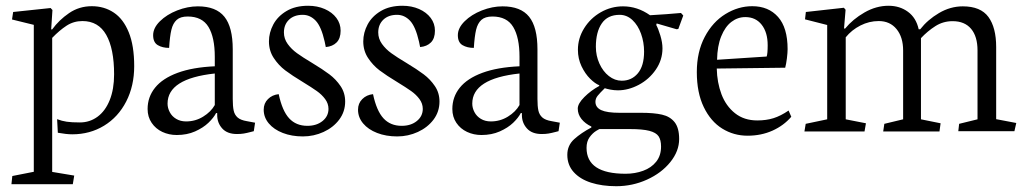

<svg xmlns="http://www.w3.org/2000/svg" viewBox="-20 -454 3554 663"><path d="M236.3 152.3 160.2 139.6V-323.2Q185.1 -349.1 209.7 -365.2Q234.4 -381.3 264.6 -381.3Q319.8 -381.3 346.9 -333.5Q374 -285.6 374 -197.3Q374 -146 358.9 -108.4Q343.8 -70.8 316.9 -51Q290 -31.2 255.9 -31.2Q227.1 -31.2 210.4 -33.7Q193.8 -36.1 177.2 -42.5L179.7 4.4Q209.5 9.8 229.5 9.8Q290.5 9.8 339.4 -20Q388.2 -49.8 415.8 -103.5Q443.4 -157.2 443.4 -225.6Q443.4 -296.4 424.6 -342.5Q405.8 -388.7 372.8 -410.6Q339.8 -432.6 296.9 -432.6Q253.4 -432.6 218.5 -408.7Q183.6 -384.8 160.2 -352.5H156.7L161.1 -419.4L154.8 -426.3L25.4 -412.6L21.5 -386.7L96.7 -368.2V139.2L22.5 153.8L19.5 182.1H231.4Z M726.1 -63.5H730V-56.6Q730 -29.8 747.3 -10.5Q764.6 8.8 798.3 8.8Q811.5 8.8 821.8 7.1Q832 5.4 846.7 1.5L856.4 -1L860.8 -30.3L832.5 -35.6Q811 -39.1 800.5 -48.3Q790 -57.6 786.9 -72.3Q783.7 -86.9 783.7 -112.3V-283.7Q783.7 -360.4 754.9 -396.2Q726.1 -432.1 663.1 -432.1Q627.9 -432.1 591.8 -418Q555.7 -403.8 532.2 -380.6Q508.8 -357.4 508.8 -332.5Q508.8 -307.6 524.9 -298.1Q541 -288.6 564 -288.6Q566.4 -328.6 571.8 -351.1Q577.1 -373.5 590.1 -385.3Q603 -397 627.9 -397Q678.2 -397 700 -360.8Q721.7 -324.7 721.7 -257.8V-225.1Q645 -221.7 593 -202.4Q541 -183.1 515.4 -151.1Q489.7 -119.1 489.7 -77.6Q489.7 -50.3 503.7 -29.8Q517.6 -9.3 540.5 1.5Q563.5 12.2 590.3 12.2Q625.5 12.2 653.6 -0.2Q681.6 -12.7 699.7 -30Q717.8 -47.4 726.1 -63.5ZM721.7 -91.3Q708.5 -67.9 681.6 -51.3Q654.8 -34.7 622.6 -34.7Q603 -34.7 588.4 -43.5Q573.7 -52.2 566.2 -66.7Q558.6 -81.1 558.6 -96.2Q558.6 -182.6 721.7 -200.2Z M1171.9 -103.5Q1171.9 -133.3 1156 -156.7Q1140.1 -180.2 1117.4 -197.3Q1094.7 -214.4 1057.6 -236.8Q1024.9 -256.3 1005.6 -270.3Q986.3 -284.2 973.4 -302.2Q960.4 -320.3 960.4 -341.8Q960.4 -369.1 978 -386Q995.6 -402.8 1025.4 -402.8Q1050.8 -402.8 1070.1 -382.6Q1089.4 -362.3 1101.1 -310.5L1105 -291.5Q1128.4 -293.5 1142.3 -307.4Q1156.2 -321.3 1156.2 -348.1Q1156.2 -372.6 1141.6 -392.1Q1127 -411.6 1101.3 -422.9Q1075.7 -434.1 1043.9 -434.1Q1000 -434.1 969.5 -416Q939 -397.9 923.8 -369.6Q908.7 -341.3 908.7 -311Q908.7 -278.8 925.3 -253.7Q941.9 -228.5 965.1 -210.9Q988.3 -193.4 1026.4 -170.4Q1056.6 -151.9 1074 -139.6Q1091.3 -127.4 1102.8 -111.8Q1114.3 -96.2 1114.3 -78.1Q1114.3 -52.7 1093.8 -36.1Q1073.2 -19.5 1041.5 -19.5Q1002.4 -19.5 978.5 -45.4Q954.6 -71.3 942.4 -128.9Q919.9 -126.5 905.3 -111.8Q890.6 -97.2 890.6 -75.2Q890.6 -48.8 908.2 -27.8Q925.8 -6.8 956.5 5.1Q987.3 17.1 1025.9 17.1Q1063.5 17.1 1097.2 1.7Q1130.9 -13.7 1151.4 -41Q1171.9 -68.4 1171.9 -103.5Z M1497.6 -103.5Q1497.6 -133.3 1481.7 -156.7Q1465.8 -180.2 1443.1 -197.3Q1420.4 -214.4 1383.3 -236.8Q1350.6 -256.3 1331.3 -270.3Q1312 -284.2 1299.1 -302.2Q1286.1 -320.3 1286.1 -341.8Q1286.1 -369.1 1303.7 -386Q1321.3 -402.8 1351.1 -402.8Q1376.5 -402.8 1395.8 -382.6Q1415 -362.3 1426.8 -310.5L1430.7 -291.5Q1454.1 -293.5 1468 -307.4Q1481.9 -321.3 1481.9 -348.1Q1481.9 -372.6 1467.3 -392.1Q1452.6 -411.6 1427 -422.9Q1401.4 -434.1 1369.6 -434.1Q1325.7 -434.1 1295.2 -416Q1264.6 -397.9 1249.5 -369.6Q1234.4 -341.3 1234.4 -311Q1234.4 -278.8 1251 -253.7Q1267.6 -228.5 1290.8 -210.9Q1314 -193.4 1352.1 -170.4Q1382.3 -151.9 1399.7 -139.6Q1417 -127.4 1428.5 -111.8Q1439.9 -96.2 1439.9 -78.1Q1439.9 -52.7 1419.4 -36.1Q1398.9 -19.5 1367.2 -19.5Q1328.1 -19.5 1304.2 -45.4Q1280.3 -71.3 1268.1 -128.9Q1245.6 -126.5 1231 -111.8Q1216.3 -97.2 1216.3 -75.2Q1216.3 -48.8 1233.9 -27.8Q1251.5 -6.8 1282.2 5.1Q1313 17.1 1351.6 17.1Q1389.2 17.1 1422.9 1.7Q1456.5 -13.7 1477.1 -41Q1497.6 -68.4 1497.6 -103.5Z M1778.3 -63.5H1782.2V-56.6Q1782.2 -29.8 1799.6 -10.5Q1816.9 8.8 1850.6 8.8Q1863.8 8.8 1874 7.1Q1884.3 5.4 1898.9 1.5L1908.7 -1L1913.1 -30.3L1884.8 -35.6Q1863.3 -39.1 1852.8 -48.3Q1842.3 -57.6 1839.1 -72.3Q1835.9 -86.9 1835.9 -112.3V-283.7Q1835.9 -360.4 1807.1 -396.2Q1778.3 -432.1 1715.3 -432.1Q1680.2 -432.1 1644 -418Q1607.9 -403.8 1584.5 -380.6Q1561 -357.4 1561 -332.5Q1561 -307.6 1577.1 -298.1Q1593.3 -288.6 1616.2 -288.6Q1618.7 -328.6 1624 -351.1Q1629.4 -373.5 1642.3 -385.3Q1655.3 -397 1680.2 -397Q1730.5 -397 1752.2 -360.8Q1773.9 -324.7 1773.9 -257.8V-225.1Q1697.3 -221.7 1645.3 -202.4Q1593.3 -183.1 1567.6 -151.1Q1542 -119.1 1542 -77.6Q1542 -50.3 1555.9 -29.8Q1569.8 -9.3 1592.8 1.5Q1615.7 12.2 1642.6 12.2Q1677.7 12.2 1705.8 -0.2Q1733.9 -12.7 1752 -30Q1770 -47.4 1778.3 -63.5ZM1773.9 -91.3Q1760.7 -67.9 1733.9 -51.3Q1707 -34.7 1674.8 -34.7Q1655.3 -34.7 1640.6 -43.5Q1626 -52.2 1618.4 -66.7Q1610.8 -81.1 1610.8 -96.2Q1610.8 -182.6 1773.9 -200.2Z M2325.2 25.9Q2325.2 -12.2 2309.6 -32Q2293.9 -51.8 2266.1 -58.1Q2238.3 -64.5 2194.3 -64.5H2119.1Q2076.2 -64.5 2056.2 -73.7Q2036.1 -83 2036.1 -102.5Q2036.1 -113.8 2043.9 -123.5Q2051.8 -133.3 2068.4 -149.4Q2075.2 -147 2088.1 -144.5Q2101.1 -142.1 2113.8 -142.1Q2149.9 -142.1 2185.8 -161.1Q2221.7 -180.2 2244.6 -213.6Q2267.6 -247.1 2267.6 -287.1Q2267.6 -307.1 2260.3 -331.3Q2252.9 -355.5 2246.1 -367.7L2247.6 -373L2316.4 -353L2322.3 -354L2339.4 -400.4L2331.5 -409.2Q2315.9 -407.7 2280.3 -405Q2244.6 -402.3 2224.6 -401.4Q2181.2 -432.1 2131.3 -432.1Q2090.3 -432.1 2054.4 -411.6Q2018.6 -391.1 1997.1 -356.4Q1975.6 -321.8 1975.6 -282.2Q1975.6 -251.5 1988 -225.3Q2000.5 -199.2 2017.8 -182.1Q2035.2 -165 2049.3 -159.7V-157.2Q2020.5 -141.6 1997.8 -118.9Q1975.1 -96.2 1975.1 -79.1Q1975.1 -59.1 1988 -43Q2001 -26.9 2022 -17.1V-13.7Q1986.8 4.9 1962.9 26.4Q1939 47.9 1939 80.6Q1939 115.7 1960.9 140.1Q1982.9 164.6 2021 176.8Q2059.1 189 2107.9 189Q2164.1 189 2214.1 166.3Q2264.2 143.6 2294.7 105.7Q2325.2 67.9 2325.2 25.9ZM2204.1 -275.9Q2204.1 -226.6 2182.6 -200.9Q2161.1 -175.3 2127 -175.3Q2103 -175.3 2082.5 -191.4Q2062 -207.5 2049.8 -234.6Q2037.6 -261.7 2037.6 -292.5Q2037.6 -343.3 2057.9 -373Q2078.1 -402.8 2119.6 -402.8Q2144.5 -402.8 2163.8 -384.8Q2183.1 -366.7 2193.6 -337.4Q2204.1 -308.1 2204.1 -275.9ZM2154.8 -8.3Q2199.2 -8.3 2222.4 -2.2Q2245.6 3.9 2254.2 16.6Q2262.7 29.3 2262.7 52.2Q2262.7 83.5 2245.8 104.5Q2229 125.5 2200.9 135.7Q2172.9 146 2140.1 146Q2005.4 146 2005.4 56.6Q2005.4 34.7 2015.6 20.3Q2025.9 5.9 2038.6 -2Q2051.3 -9.8 2051.3 -8.3Z M2712.4 -50.8 2703.1 -72.3Q2675.8 -53.7 2650.9 -45.9Q2626 -38.1 2595.2 -38.1Q2549.3 -38.1 2518.1 -63Q2486.8 -87.9 2471.4 -128.4Q2456.1 -168.9 2455.1 -217.3L2691.4 -220.2Q2694.8 -232.9 2697.3 -252.7Q2699.7 -272.5 2699.7 -284.2Q2699.7 -358.4 2666.7 -395.5Q2633.8 -432.6 2577.6 -432.6Q2529.3 -432.6 2485.1 -405.5Q2440.9 -378.4 2413.6 -326.7Q2386.2 -274.9 2386.2 -205.1Q2386.2 -133.8 2410.2 -84.2Q2434.1 -34.7 2473.9 -10Q2513.7 14.6 2561.5 14.6Q2608.4 14.6 2647.5 -2.9Q2686.5 -20.5 2712.4 -50.8ZM2630.9 -297.9Q2630.9 -268.6 2627.4 -258.8L2456.1 -247.6Q2457 -295.4 2470.5 -328.6Q2483.9 -361.8 2505.6 -378.4Q2527.3 -395 2553.7 -395Q2589.4 -395 2610.1 -368.7Q2630.9 -342.3 2630.9 -297.9Z M2970.2 -28.3 2900.4 -42V-325.2Q2920.9 -350.6 2951.2 -366Q2981.4 -381.3 3014.2 -381.3Q3053.2 -381.3 3075.9 -353.5Q3098.6 -325.7 3098.6 -279.8V-42L3033.7 -26.4L3029.8 0H3224.1L3228 -28.3L3160.2 -42V-322.3Q3183.1 -346.7 3210 -363.8Q3236.8 -380.9 3269.5 -380.9Q3311 -380.9 3333.3 -354.5Q3355.5 -328.1 3355.5 -279.8V-42L3292 -26.4L3289.1 -1H3482.9L3489.3 -29.3L3419.9 -42.5V-291.5Q3419.9 -358.9 3393.1 -395.5Q3366.2 -432.1 3304.7 -432.1Q3261.7 -432.1 3222.4 -408.9Q3183.1 -385.7 3157.7 -353H3152.3Q3143.6 -392.6 3115.2 -413.3Q3086.9 -434.1 3048.3 -434.1Q3005.4 -434.1 2965.1 -410.9Q2924.8 -387.7 2898.4 -355.5H2894.5L2899.9 -420.4L2894 -427.2L2762.7 -412.6L2759.8 -387.2L2836.4 -367.7V-42L2762.2 -26.4L2757.8 0H2965.3Z"/></svg>

Font: Neuton Light
Style: Regular
Weight: 300
Designer: Brian M Zick
Foundry: Brian M Zick
Version: Version 1.560